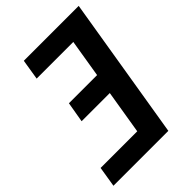

<svg xmlns="http://www.w3.org/2000/svg" viewBox="-215 -832 930 930"><g transform="rotate(-45 250.0 -367.5)"><path d="M2 0 19 -105H270L307 -330H114L132 -435H325L357 -630H106L123 -735H499L378 0Z"/></g></svg>

Font: Iosevka Extrabold Oblique
Style: Regular
Weight: 800
Italic angle: -9°
Monospace: yes
Designer: Belleve Invis
Foundry: Belleve Invis
Version: Version 32.5.0; ttfautohint (v1.8.4)